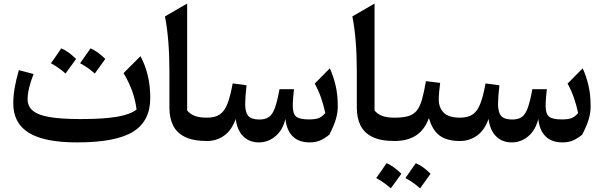

<svg xmlns="http://www.w3.org/2000/svg" viewBox="-20 -788 3374 1073"><path d="M743.2 -175.8Q730.5 -280.3 670.4 -379.4L765.1 -474.1Q819.8 -372.1 819.8 -240.7Q819.8 -111.3 723.6 -51.8Q627.4 7.8 410.6 7.8Q227.5 7.8 140.9 -45.9Q54.2 -99.6 54.2 -210Q54.2 -250 61.5 -294.2Q68.8 -338.4 85.4 -396L167.5 -374.5Q134.3 -288.6 134.3 -233.9Q134.3 -193.8 163.6 -169.2Q192.9 -144.5 258.3 -133.5Q323.7 -122.6 431.2 -122.6Q558.1 -122.6 632.8 -135.3Q707.5 -147.9 743.2 -175.8ZM264.6 -434.6Q287.1 -465.3 322.3 -517.6Q358.4 -503.9 405.3 -458.5Q366.2 -404.3 346.2 -377Q310.5 -409.2 264.6 -434.6ZM427.7 -434.6 485.8 -517.6Q525.9 -501 568.4 -458.5Q546.4 -427.2 509.8 -377Q473.1 -410.2 427.7 -434.6Z M1025.9 -768.1V-170.9Q1040 -152.3 1065.7 -141.4Q1091.3 -130.4 1137.2 -130.4H1137.7V0H1137.2Q1059.1 0 1012.9 -23.2Q966.8 -46.4 946.8 -88.1Q926.8 -129.9 926.8 -185.1V-386.7Q926.8 -475.6 920.7 -554Q914.6 -632.3 901.9 -696.3Z M1710.4 7.8Q1649.9 7.8 1615.7 -26.1Q1581.5 -60.1 1575.2 -123.5Q1560.1 -61 1519.3 -26.6Q1478.5 7.8 1426.8 7.8Q1373.5 7.8 1339.4 -26.1Q1305.2 -60.1 1297.4 -123.5Q1274.9 -60.1 1232.4 -30Q1189.9 0 1137.7 0Q1128.4 0 1124 -7.8Q1119.6 -15.6 1119.6 -34.7V-95.7Q1119.6 -114.7 1124 -122.6Q1128.4 -130.4 1137.7 -130.4Q1181.6 -130.4 1208.3 -148.4Q1234.9 -166.5 1251.2 -208.5Q1267.6 -250.5 1280.3 -321.8L1357.9 -311.5Q1354.5 -283.7 1352.3 -254.2Q1350.1 -224.6 1350.1 -207.5Q1350.1 -160.6 1367.4 -140.4Q1384.8 -120.1 1429.7 -120.1Q1463.4 -120.1 1483.4 -134.5Q1503.4 -148.9 1516.6 -185.8Q1529.8 -222.7 1542 -289.6H1623Q1620.6 -272.9 1618.4 -244.1Q1616.2 -215.3 1616.2 -196.8Q1616.2 -152.3 1635 -136.5Q1653.8 -120.6 1706.5 -120.6Q1743.2 -120.6 1761.7 -128.2Q1780.3 -135.7 1797.9 -156.2Q1788.6 -200.7 1773.9 -242.4Q1759.3 -284.2 1738.8 -320.8L1823.2 -406.2Q1842.3 -365.2 1855 -312.7Q1867.7 -260.3 1867.7 -193.8Q1867.7 -159.2 1857.4 -123.3Q1847.2 -87.4 1820.8 -35.6Q1793.9 -13.7 1768.8 -2.9Q1743.7 7.8 1710.4 7.8Z M2073.2 -768.1V-170.9Q2087.4 -152.3 2113 -141.4Q2138.7 -130.4 2184.6 -130.4H2185.1V0H2184.6Q2106.4 0 2060.3 -23.2Q2014.2 -46.4 1994.1 -88.1Q1974.1 -129.9 1974.1 -185.1V-386.7Q1974.1 -475.6 1968 -554Q1961.9 -632.3 1949.2 -696.3Z M2082.5 207Q2105 176.3 2140.1 124Q2176.3 137.7 2223.1 183.1Q2184.1 237.3 2164.1 264.6Q2128.4 232.4 2082.5 207ZM2245.6 207 2303.7 124Q2343.8 140.6 2386.2 183.1Q2364.3 214.4 2327.6 264.6Q2291 231.4 2245.6 207ZM2185.1 0Q2175.8 0 2171.4 -7.8Q2167 -15.6 2167 -34.7V-95.7Q2167 -114.7 2171.4 -122.6Q2175.8 -130.4 2185.1 -130.4Q2232.4 -130.4 2262 -139.2Q2291.5 -147.9 2309.3 -170.2Q2327.1 -192.4 2338.4 -232.2Q2349.6 -272 2360.4 -334.5L2439.9 -324.7Q2436.5 -298.3 2434.3 -274.9Q2432.1 -251.5 2432.1 -232.4Q2432.1 -185.5 2460.2 -158Q2488.3 -130.4 2550.3 -130.4H2550.8V0H2550.3Q2476.6 0 2436 -31Q2395.5 -62 2377 -128.4Q2353 -62 2304.9 -31Q2256.8 0 2185.1 0Z M3123.5 7.8Q3063 7.8 3028.8 -26.1Q2994.6 -60.1 2988.3 -123.5Q2973.1 -61 2932.4 -26.6Q2891.6 7.8 2839.8 7.8Q2786.6 7.8 2752.4 -26.1Q2718.3 -60.1 2710.4 -123.5Q2688 -60.1 2645.5 -30Q2603 0 2550.8 0Q2541.5 0 2537.1 -7.8Q2532.7 -15.6 2532.7 -34.7V-95.7Q2532.7 -114.7 2537.1 -122.6Q2541.5 -130.4 2550.8 -130.4Q2594.7 -130.4 2621.3 -148.4Q2647.9 -166.5 2664.3 -208.5Q2680.7 -250.5 2693.4 -321.8L2771 -311.5Q2767.6 -283.7 2765.4 -254.2Q2763.2 -224.6 2763.2 -207.5Q2763.2 -160.6 2780.5 -140.4Q2797.9 -120.1 2842.8 -120.1Q2876.5 -120.1 2896.5 -134.5Q2916.5 -148.9 2929.7 -185.8Q2942.9 -222.7 2955.1 -289.6H3036.1Q3033.7 -272.9 3031.5 -244.1Q3029.3 -215.3 3029.3 -196.8Q3029.3 -152.3 3048.1 -136.5Q3066.9 -120.6 3119.6 -120.6Q3156.2 -120.6 3174.8 -128.2Q3193.4 -135.7 3210.9 -156.2Q3201.7 -200.7 3187 -242.4Q3172.4 -284.2 3151.9 -320.8L3236.3 -406.2Q3255.4 -365.2 3268.1 -312.7Q3280.8 -260.3 3280.8 -193.8Q3280.8 -159.2 3270.5 -123.3Q3260.3 -87.4 3233.9 -35.6Q3207 -13.7 3181.9 -2.9Q3156.7 7.8 3123.5 7.8Z"/></svg>

Font: Pinar DS1 SemiBold
Style: Regular
Weight: 600
Designer: Amin Abedi
Version: Version 3.000